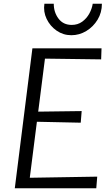

<svg xmlns="http://www.w3.org/2000/svg" viewBox="-20 -1005 596 1025"><path d="M59 0 153 -747H522L520 -688L220 -692L184 -409L416 -412L411 -350L177 -355L139 -56L499 -62L494 0ZM361 -817Q317.5 -817 282.5 -841.2Q247.5 -865.5 229 -904Q210.5 -942.5 217 -985H267Q267 -939.5 292.2 -905.8Q317.5 -872 363 -872Q395 -872 418.8 -889.2Q442.5 -906.5 456.8 -932.5Q471 -958.5 475 -985H524Q524 -938 501 -900Q478 -862 440.8 -839.5Q403.5 -817 361 -817Z"/></svg>

Font: Merriweather Sans Light
Style: Italic
Weight: 300
Italic angle: -7.5°
Designer: Eben Sorkin
Foundry: Eben Sorkin
Version: Version 2.001; ttfautohint (v1.8.3)